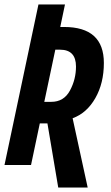

<svg xmlns="http://www.w3.org/2000/svg" viewBox="-22 -734 493 854"><path d="M368 100 301 -208Q364 -231 402 -297.5Q440 -364 440 -454Q440 -614 263 -614H246L267 -714H149L-2 0H116L155 -185H189L237 100ZM224 -513H245Q316 -513 316 -438Q316 -381 289 -331Q262 -281 206 -281H175Z"/></svg>

Font: Noto Sans Display Condensed
Style: Bold Italic
Weight: 700
Width: 3
Designer: Monotype Design team
Foundry: Monotype Imaging Inc.
Version: 1.000